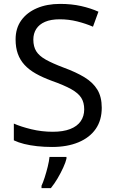

<svg xmlns="http://www.w3.org/2000/svg" viewBox="-20 -744 589 985"><path d="M502 -191Q502 -127 471 -82.5Q440 -38 382.5 -14Q325 10 247 10Q207 10 170.5 6Q134 2 104 -5.5Q74 -13 51 -24V-110Q87 -94 140.5 -81Q194 -68 251 -68Q304 -68 340 -82Q376 -96 394 -122Q412 -148 412 -183Q412 -218 397 -242Q382 -266 345.5 -286.5Q309 -307 244 -330Q198 -347 163.5 -366.5Q129 -386 106 -411Q83 -436 71.5 -468Q60 -500 60 -542Q60 -599 89 -639.5Q118 -680 169.5 -702Q221 -724 288 -724Q347 -724 396 -713Q445 -702 485 -684L457 -607Q420 -623 376.5 -634Q333 -645 286 -645Q241 -645 211 -632Q181 -619 166 -595.5Q151 -572 151 -541Q151 -505 166 -481Q181 -457 215 -438Q249 -419 307 -397Q370 -374 413.5 -347.5Q457 -321 479.5 -284Q502 -247 502 -191ZM321 70Q317 88 304.5 115.5Q292 143 275.5 171Q259 199 241 221H193V209Q201 192 209.5 165.5Q218 139 225 110.5Q232 82 234 61H321Z"/></svg>

Font: Noto Sans Myanmar
Style: Regular
Weight: 400
Designer: Monotype Design Team
Foundry: Monotype Imaging Inc.
Version: Version 2.107